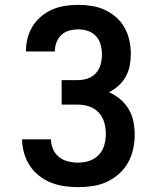

<svg xmlns="http://www.w3.org/2000/svg" viewBox="-20 -763 640 791"><path d="M302 8Q274 8 245.5 4Q217 0 190.5 -10.5Q164 -21 141 -39Q118 -57 102.5 -81Q87 -105 79 -133Q71 -161 71 -189H190Q190 -189 190 -189Q190 -189 190 -189Q190 -168 198.5 -148.5Q207 -129 223.5 -116Q240 -103 260.5 -98Q281 -93 302 -93Q326 -93 348.5 -100.5Q371 -108 387 -125Q403 -142 409.5 -165Q416 -188 416 -211Q416 -235 409.5 -258.5Q403 -282 386.5 -299.5Q370 -317 347 -324.5Q324 -332 300 -332H234V-433H300Q321 -433 341 -439.5Q361 -446 375 -461.5Q389 -477 394.5 -497.5Q400 -518 400 -539Q400 -559 394.5 -579Q389 -599 375.5 -614Q362 -629 342.5 -635.5Q323 -642 303 -642Q284 -642 265.5 -637Q247 -632 233.5 -619.5Q220 -607 213 -589Q206 -571 206 -553Q206 -552 206 -552Q206 -552 206 -551H87Q87 -552 87 -552.5Q87 -553 87 -554Q87 -581 94 -607.5Q101 -634 115.5 -656.5Q130 -679 151 -696.5Q172 -714 197 -724.5Q222 -735 249 -739Q276 -743 303 -743Q331 -743 358.5 -738.5Q386 -734 411.5 -722.5Q437 -711 458.5 -692Q480 -673 493.5 -648.5Q507 -624 513 -596.5Q519 -569 519 -541Q519 -517 514.5 -493Q510 -469 498.5 -448Q487 -427 469 -410.5Q451 -394 429 -383Q454 -372 475 -354.5Q496 -337 510 -313.5Q524 -290 529.5 -263Q535 -236 535 -209Q535 -179 528.5 -149Q522 -119 507.5 -93Q493 -67 470 -46.5Q447 -26 419.5 -13.5Q392 -1 362 3.5Q332 8 302 8Z"/></svg>

Font: Iosevka Curly Extended
Style: Bold
Weight: 700
Width: 7
Monospace: yes
Designer: Belleve Invis
Foundry: Belleve Invis
Version: Version 11.1.0; ttfautohint (v1.8.3)